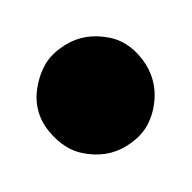

<svg xmlns="http://www.w3.org/2000/svg" viewBox="-38 -162 201 201"><g transform="rotate(-15 62.0 -62.0)"><path d="M119.1 -85.9Q124 -74.2 124 -62Q124 -49.8 119.1 -38.1Q114.3 -26.4 106.4 -18.1Q98.6 -9.8 86.4 -4.9Q74.2 0 62.5 0Q50.8 0 38.6 -4.9Q26.4 -9.8 18.6 -18.1Q10.7 -26.4 5.4 -38.1Q0 -49.8 0 -62Q0 -74.2 5.4 -85.9Q10.7 -97.7 18.6 -106Q26.4 -114.3 38.6 -119.1Q50.8 -124 62.5 -124Q74.2 -124 86.4 -119.1Q98.6 -114.3 106.4 -106Q114.3 -97.7 119.1 -85.9Z"/></g></svg>

Font: my7seg
Style: Book
Weight: 400
Italic angle: -5°
Designer: Keshikan(Twitter:@keshinomi_88pro)
Version: Version 0.46